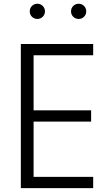

<svg xmlns="http://www.w3.org/2000/svg" viewBox="-20 -979 560 999"><path d="M88.4 0V-750H464.8V-691.4H154.8V-404.8H454.1V-346.2H154.8V-58.6H464.8V0ZM361.1 -891.8Q349.6 -903.3 349.6 -919.9Q349.6 -936.5 361.1 -948Q372.6 -959.5 389.2 -959.5Q405.8 -959.5 417.2 -948Q428.7 -936.5 428.7 -919.9Q428.7 -903.3 417.2 -891.8Q405.8 -880.4 389.2 -880.4Q372.6 -880.4 361.1 -891.8ZM202.4 -891.8Q190.9 -880.4 174.3 -880.4Q157.7 -880.4 146.2 -891.8Q134.8 -903.3 134.8 -919.9Q134.8 -936.5 146.2 -948Q157.7 -959.5 174.3 -959.5Q190.9 -959.5 202.4 -948Q213.9 -936.5 213.9 -919.9Q213.9 -903.3 202.4 -891.8Z"/></svg>

Font: Spartan MB
Style: Regular
Weight: 400
Designer: Matt Bailey, Mirko Velimirovic
Foundry: Matt Bailey
Version: Version 1.005